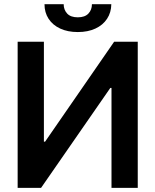

<svg xmlns="http://www.w3.org/2000/svg" viewBox="-20 -909 752 929"><path d="M192.4 -707V-223.6H198.2L532.2 -707H646.5V0H519.5V-483.4H513.7L178.7 0H65.4V-707ZM356.4 -753.9Q307.6 -753.9 271.2 -770.8Q234.9 -787.6 215.1 -818.1Q195.3 -848.6 195.3 -888.7H288.1Q288.1 -861.8 304.9 -843.5Q321.8 -825.2 356.4 -825.2Q390.6 -825.2 407.7 -843.3Q424.8 -861.3 424.8 -888.7H518.6Q518.1 -848.6 498 -818.1Q478 -787.6 441.7 -770.8Q405.3 -753.9 356.4 -753.9Z"/></svg>

Font: Pretendard SemiBold
Style: Regular
Weight: 600
Designer: Base glyphs from Inter by Rasmus Andersson; Hangeul glyphs from Noto Sans CJK(Source Han Sans) by Jang Soo-young and Kan
Foundry: Kil Hyung-jin
Version: Version 1.309